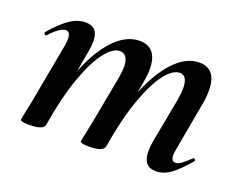

<svg xmlns="http://www.w3.org/2000/svg" viewBox="-75 -529 835 669"><g transform="rotate(20 342.5 -195.0)"><path d="M502 -48Q502 -68 506 -89L536 -248Q541 -278 541 -294Q541 -342 512 -342Q486 -342 457 -304.5Q428 -267 401.5 -192Q375 -117 358 -12L340 -13Q359 -133 393.5 -220Q428 -307 472 -353Q516 -399 564 -399Q628 -399 628 -318Q628 -291 623 -267L591 -89Q588 -74 588 -65Q588 -42 604 -42Q614 -42 625.5 -50.5Q637 -59 656 -77Q658 -79 660 -79Q663 -79 665 -75.5Q667 -72 664 -69Q630 -29 604 -10Q578 9 550 9Q502 9 502 -48ZM47 0 51 -21Q61 -68 62 -74L103 -297Q105 -306 105 -319Q105 -346 88 -346Q67 -346 30 -306Q29 -305 27 -305Q24 -305 22 -308.5Q20 -312 22 -315Q58 -357 86.5 -376Q115 -395 144 -395Q191 -395 191 -342Q191 -327 188 -309L136 -12Q131 8 80 8Q47 8 47 0ZM269 0 273 -21Q283 -68 284 -74L317 -250Q322 -278 322 -293Q322 -318 313.5 -330Q305 -342 290 -342Q263 -342 233.5 -302.5Q204 -263 178 -188Q152 -113 136 -12L118 -13Q137 -131 170.5 -218Q204 -305 248.5 -352Q293 -399 343 -399Q375 -399 392 -378.5Q409 -358 409 -317Q409 -299 404 -269L358 -12Q356 -3 342 2.5Q328 8 302 8Q269 8 269 0Z"/></g></svg>

Font: Cormorant Garamond
Style: Bold Italic
Weight: 700
Italic angle: -10°
Designer: Christian Thalmann (Catharsis Fonts)
Foundry: Catharsis Fonts
Version: Version 4.000